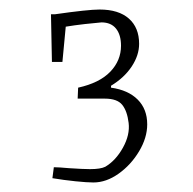

<svg xmlns="http://www.w3.org/2000/svg" viewBox="-20 -738 406 403"><path d="M289 -477Q289 -449 272 -420.5Q255 -392 229 -373.5Q203 -355 176 -355Q163 -355 138.5 -357.5Q114 -360 90 -364L93 -387Q103 -387 125 -385Q155 -383 169 -383Q191 -383 201 -388Q223 -401 238 -428Q253 -455 250 -480Q247 -505 236.5 -518Q226 -531 200 -531H143L144 -554Q189 -564 211.5 -587.5Q234 -611 234 -642Q234 -665 223.5 -678Q213 -691 193 -691Q180 -690 158 -687.5Q136 -685 118 -682L111 -608H89L87 -708H95Q165 -718 189 -718Q229 -718 250.5 -699Q272 -680 272 -646Q272 -622 256.5 -598.5Q241 -575 213 -558V-554Q249 -549 269 -529Q289 -509 289 -477Z"/></svg>

Font: Grenze ExtraLight
Style: Regular
Weight: 275
Designer: Renata Polastri
Foundry: Omnibus-Type
Version: Version 1.002; ttfautohint (v1.8)